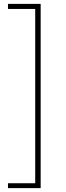

<svg xmlns="http://www.w3.org/2000/svg" viewBox="-20 -800 339 987"><path d="M21 167V142H161V-754H21V-780H189V167Z"/></svg>

Font: Noto Sans TC Thin Thin
Style: Regular
Weight: 250
Version: Version 2.004-H2;hotconv 1.0.118;makeotfexe 2.5.65603